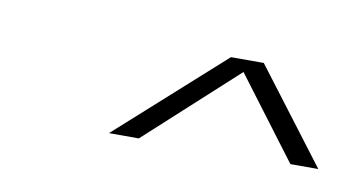

<svg xmlns="http://www.w3.org/2000/svg" viewBox="-29 -772 360 193"><g transform="rotate(10 151.0 -675.0)"><path d="M88 -626.5 195.5 -723H229L301.5 -627.5H273L210.5 -710.5L118.5 -626.5Z"/></g></svg>

Font: Anybody ExtraLight
Style: Italic
Weight: 200
Italic angle: -10°
Designer: Tyler Finck
Foundry: Etcetera Type Company
Version: Version 1.010; ttfautohint (v1.8.3) -l 8 -r 50 -G 200 -x 14 